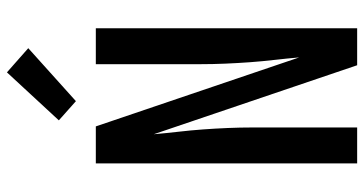

<svg xmlns="http://www.w3.org/2000/svg" viewBox="-262 -762 1025 540"><g transform="rotate(-90 250.0 -492.5)"><path d="M60 0V-735H164L358 -163Q355 -198 351 -232.5Q347 -267 344.5 -301.5Q342 -336 340.5 -371Q339 -406 339 -441V-735H440V0H336L142 -572Q145 -537 149 -502.5Q153 -468 155.5 -433.5Q158 -399 159.5 -364Q161 -329 161 -294V0ZM235 -791 181 -839 316 -985 384 -925Z"/></g></svg>

Font: Zed Sans Semibold
Style: Regular
Weight: 600
Designer: Belleve Invis
Foundry: Belleve Invis
Version: Version 1.0.0; ttfautohint (v1.8.4)